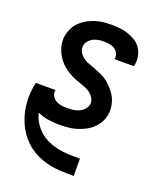

<svg xmlns="http://www.w3.org/2000/svg" viewBox="-138 -617 775 920"><g transform="rotate(20 250.0 -156.5)"><path d="M347 215Q311 215 275.5 213Q240 211 206.5 202Q173 193 143.5 176Q114 159 91 135Q68 111 52 81.5Q36 52 27 19Q18 -14 16.5 -49.5Q15 -85 21 -121Q22 -126 23 -131Q24 -136 25 -142H125V-139Q122 -124 130 -111Q138 -98 150.5 -91Q163 -84 178 -82Q193 -80 209 -80Q223 -80 237.5 -82Q252 -84 265.5 -89.5Q279 -95 290.5 -107Q302 -119 305 -133Q308 -150 299.5 -164.5Q291 -179 278.5 -188.5Q266 -198 251 -204Q236 -210 220.5 -215Q205 -220 190.5 -226.5Q176 -233 162.5 -241Q149 -249 136.5 -259.5Q124 -270 114 -282Q104 -294 96.5 -307.5Q89 -321 84 -336.5Q79 -352 77 -368.5Q75 -385 78 -402Q82 -422 91.5 -441.5Q101 -461 117 -476Q133 -491 152 -501.5Q171 -512 191 -518Q211 -524 231.5 -526Q252 -528 272 -528Q295 -528 316.5 -525.5Q338 -523 358.5 -516Q379 -509 396.5 -497.5Q414 -486 425.5 -468.5Q437 -451 441 -429.5Q445 -408 441 -385L440 -378H340L341 -381Q343 -396 336.5 -408.5Q330 -421 319 -428Q308 -435 294 -437.5Q280 -440 265 -440Q252 -440 238.5 -438Q225 -436 212 -430Q199 -424 189 -412.5Q179 -401 177 -388Q174 -371 182 -356.5Q190 -342 202.5 -332Q215 -322 230 -316.5Q245 -311 260 -305.5Q275 -300 290 -293.5Q305 -287 319 -279Q333 -271 344.5 -260.5Q356 -250 366.5 -238Q377 -226 385 -212.5Q393 -199 398 -183.5Q403 -168 404.5 -151.5Q406 -135 403 -118Q400 -97 389 -77.5Q378 -58 361.5 -43Q345 -28 325 -18Q305 -8 284.5 -2Q264 4 243 6Q222 8 201 8Q171 8 141.5 3.5Q112 -1 87 -13Q93 13 107 35.5Q121 58 140.5 75Q160 92 184.5 103Q209 114 236 119.5Q263 125 291 126Q319 127 347 127H348V215Z"/></g></svg>

Font: Iosevka Semibold
Style: Italic
Weight: 600
Italic angle: -9°
Monospace: yes
Designer: Belleve Invis
Foundry: Belleve Invis
Version: Version 32.5.0; ttfautohint (v1.8.4)